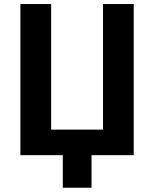

<svg xmlns="http://www.w3.org/2000/svg" viewBox="-20 -752 744 933"><path d="M629.9 -732.4V2H424.8V160.2H285.2V2H79.1V-732.4H228.5V-122.1H480.5V-732.4Z"/></svg>

Font: Nasu
Style: Bold
Weight: 700
Designer: Ryoko NISHIZUKA (kana &amp; ideographs); Paul D. Hunt (Latin, Greek &amp; Cyrillic); Wenlong ZHANG (bopomofo); Sandoll C
Version: Version 2014.1215